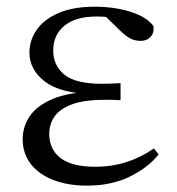

<svg xmlns="http://www.w3.org/2000/svg" viewBox="-20 -551 538 585"><path d="M245.3 14.6Q187 14.6 142.7 -2.5Q98.3 -19.6 73.7 -51.5Q49.1 -83.4 49.1 -126.7Q49.1 -165.3 70.9 -197.3Q92.7 -229.3 140.5 -249.5Q188.3 -269.8 265.7 -271.6V-263.4Q162.9 -266.8 116.3 -302.9Q69.7 -339 69.7 -390.7Q69.7 -428.3 91.7 -460Q113.6 -491.8 158.1 -511.2Q202.6 -530.6 269.8 -530.6Q305.9 -530.6 340.4 -524.4Q375 -518.1 403.3 -505.3Q431.6 -492.4 447.6 -471.9Q450.2 -450.8 438.8 -438.7Q427.5 -426.5 409.6 -426.5Q392.7 -426.5 379.7 -432.4Q366.7 -438.4 346.9 -456.8L289.6 -512.6L345.7 -511.5L355 -491.9Q329.4 -496.3 311.7 -498.5Q294.1 -500.7 274.7 -500.7Q210 -500.7 176 -472.4Q142.1 -444.1 142.1 -397.6Q142.1 -351.6 176 -323.6Q209.8 -295.7 291.2 -295.7Q303.3 -295.7 316.2 -296.2Q329.1 -296.7 347.3 -297.7V-245.7Q327.9 -246.9 318.4 -246.9Q309 -246.9 300.6 -246.9Q235.1 -246.9 198.1 -232.6Q161.1 -218.4 145.6 -195.2Q130 -172 130 -143.3Q130 -95.8 164.7 -69.3Q199.4 -42.9 269.6 -42.9Q320.3 -42.9 365.3 -57.2Q410.3 -71.5 448.9 -98.8L463.3 -80.5Q429.8 -38.9 373.8 -12.1Q317.9 14.6 245.3 14.6Z"/></svg>

Font: Noto Serif KR ExtraLight
Style: Regular
Weight: 200
Designer: Ryoko NISHIZUKA 西塚涼子 (kana & ideographs); Frank Grießhammer (Latin, Greek & Cyrillic); Wenlong ZHANG 张文龙 (bopomofo); San
Foundry: Adobe
Version: Version 2.002-H1;hotconv 1.1.0;makeotfexe 2.6.0